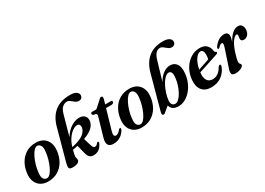

<svg xmlns="http://www.w3.org/2000/svg" viewBox="-9 -1462 3043 2206"><g transform="rotate(-30 1512.5 -359.0)"><path d="M282.5 -450Q368.5 -449 413.2 -392.8Q458 -336.5 447 -247Q439 -175 406 -117Q373 -59 317.5 -25Q262 9 186 9Q130.5 9 90.5 -15.5Q50.5 -40 31.5 -85.2Q12.5 -130.5 20 -192Q28 -266 61.5 -324.5Q95 -383 151 -417Q207 -451 282.5 -450ZM192 -31Q214.5 -31 236.8 -56Q259 -81 278 -121.5Q297 -162 310.2 -208.2Q323.5 -254.5 328 -297Q336.5 -357 320.5 -383.2Q304.5 -409.5 278 -410.5Q255.5 -411 232.8 -386Q210 -361 190.2 -320.5Q170.5 -280 156.8 -233Q143 -186 139 -142.5Q130 -80.5 146.8 -55.8Q163.5 -31 192 -31Z M909 -74.5Q888.5 -31.5 857.8 -11.2Q827 9 788 9Q755.5 9 736.5 -9Q717.5 -27 708 -67L679.5 -178.5Q647.5 -171 612 -165Q602 -129.5 599 -112.2Q596 -95 596 -83Q596 -70.5 599.2 -61Q602.5 -51.5 602.5 -39.5Q602.5 -16.5 578 -3.8Q553.5 9 508.5 9Q470 9 464 -10.2Q458 -29.5 469.5 -73L583 -488Q615.5 -606.5 692.8 -667.5Q770 -728.5 895 -728.5Q949 -728.5 976.2 -710.5Q1003.5 -692.5 1003.5 -665Q1003.5 -644.5 990.2 -630.8Q977 -617 953 -617Q928.5 -617 907.8 -632.8Q887 -648.5 867.5 -664.2Q848 -680 827 -680Q795 -680 767 -656.5Q739 -633 723 -574.5Q702 -500 683 -432.5Q664 -365 649 -310Q689.5 -377.5 746.5 -414Q803.5 -450.5 858 -449.5Q901.5 -449 925.8 -424.8Q950 -400.5 946 -358Q942 -313 903.2 -275.2Q864.5 -237.5 784 -208.5L814.5 -109Q821 -86.5 829.8 -77.5Q838.5 -68.5 851 -68.5Q872 -68.5 892.5 -97.5Q900 -103.5 905 -102.5Q910.5 -102 912.8 -94.8Q915 -87.5 909 -74.5ZM622.5 -201Q622 -198.5 621 -196Q725.5 -217 773.5 -252.8Q821.5 -288.5 829 -335.5Q832.5 -360 822.5 -373.5Q812.5 -387 793.5 -387.5Q766.5 -388 732.8 -364.8Q699 -341.5 669 -299.2Q639 -257 622.5 -201Z M1045 -389.5 1014 -396Q1001 -403.5 1001 -414.5Q1001 -433 1025 -433.5L1063.5 -433Q1073.5 -433 1080 -436.2Q1086.5 -439.5 1094.5 -448.5L1169 -516Q1180.5 -530.5 1195 -530.5Q1213 -530.5 1213 -511.5Q1213 -506.5 1211.5 -498.8Q1210 -491 1207 -479.5L1193 -431.5H1271Q1285 -431.5 1285 -418Q1285 -405 1275.8 -397.8Q1266.5 -390.5 1251.5 -390.5H1181L1106 -133Q1094 -91 1100 -75.5Q1106 -60 1124 -60Q1152 -60 1186.5 -102Q1197 -113 1204 -111.5Q1215 -110.5 1210.5 -93Q1195 -53 1152.8 -22Q1110.5 9 1052 9Q1000.5 9 983.5 -22.8Q966.5 -54.5 987.5 -121L1052 -343Q1059 -365 1057.5 -374.8Q1056 -384.5 1045 -389.5Z M1523 -450Q1609 -449 1653.8 -392.8Q1698.5 -336.5 1687.5 -247Q1679.5 -175 1646.5 -117Q1613.5 -59 1558 -25Q1502.5 9 1426.5 9Q1371 9 1331 -15.5Q1291 -40 1272 -85.2Q1253 -130.5 1260.5 -192Q1268.5 -266 1302 -324.5Q1335.5 -383 1391.5 -417Q1447.5 -451 1523 -450ZM1432.5 -31Q1455 -31 1477.2 -56Q1499.5 -81 1518.5 -121.5Q1537.5 -162 1550.8 -208.2Q1564 -254.5 1568.5 -297Q1577 -357 1561 -383.2Q1545 -409.5 1518.5 -410.5Q1496 -411 1473.2 -386Q1450.5 -361 1430.8 -320.5Q1411 -280 1397.2 -233Q1383.5 -186 1379.5 -142.5Q1370.5 -80.5 1387.2 -55.8Q1404 -31 1432.5 -31Z M1964.5 -572 1891 -324Q1925.5 -385.5 1970 -416.8Q2014.5 -448 2061.5 -448Q2115 -448 2144 -407.2Q2173 -366.5 2166.5 -290Q2162.5 -229.5 2140.5 -175.2Q2118.5 -121 2083.5 -79.5Q2048.5 -38 2005 -14.5Q1961.5 9 1915 9Q1874.5 9 1846.2 -7.8Q1818 -24.5 1809 -61.5L1741 -6Q1730 5.5 1717.5 5.5Q1691 5.5 1704 -42.5L1825.5 -487.5Q1857.5 -603.5 1932.2 -666Q2007 -728.5 2127.5 -728.5Q2181.5 -728.5 2209 -710.5Q2236.5 -692.5 2236.5 -665Q2236.5 -644.5 2223.2 -630.8Q2210 -617 2186.5 -617Q2161.5 -617 2140.8 -632.8Q2120 -648.5 2100.8 -664.2Q2081.5 -680 2060.5 -680Q2029.5 -680 2005 -654.2Q1980.5 -628.5 1964.5 -572ZM2004 -384Q1977.5 -382.5 1951 -355Q1924.5 -327.5 1902.2 -285Q1880 -242.5 1865 -195Q1850 -147.5 1846.5 -106.5Q1843.5 -70.5 1857.2 -52.8Q1871 -35 1895 -35Q1920 -35 1945 -59.2Q1970 -83.5 1991 -122.5Q2012 -161.5 2026.2 -206.2Q2040.5 -251 2044 -291.5Q2050.5 -343.5 2038.8 -364.2Q2027 -385 2004 -384Z M2570.5 -147.5Q2550.5 -81.5 2493.5 -36.2Q2436.5 9 2349 9Q2269.5 9 2229.5 -40.8Q2189.5 -90.5 2198 -177.5Q2204.5 -253 2240 -315Q2275.5 -377 2331.5 -413.8Q2387.5 -450.5 2455 -450.5Q2516 -450.5 2546.5 -417.8Q2577 -385 2580.5 -338.5Q2582.5 -323 2594.5 -320.5Q2603.5 -318.5 2604.5 -310Q2605.5 -296.5 2584 -289.5Q2567.5 -284 2536.5 -273.8Q2505.5 -263.5 2467.8 -251.2Q2430 -239 2392.2 -226.5Q2354.5 -214 2324 -204.5Q2324 -202.5 2323.5 -200.5Q2316 -134 2339 -98.8Q2362 -63.5 2410.5 -63.5Q2446 -63.5 2479.2 -84.8Q2512.5 -106 2537 -152.5Q2552.5 -170.5 2563 -168Q2574.5 -165 2570.5 -147.5ZM2445 -412.5Q2410 -412.5 2376.8 -364.5Q2343.5 -316.5 2329 -237.5Q2365.5 -250 2407.5 -264.2Q2449.5 -278.5 2477.5 -288.5Q2484 -313 2484.5 -350Q2484.5 -378.5 2474.5 -395.5Q2464.5 -412.5 2445 -412.5Z M2640.5 -333.5Q2633 -334 2631.8 -342Q2630.5 -350 2637 -360.5Q2662 -400 2699.8 -424Q2737.5 -448 2777 -448Q2803.5 -448 2817.2 -434.5Q2831 -421 2831 -397.5Q2831 -382 2826.8 -363.8Q2822.5 -345.5 2815.5 -323Q2883.5 -448 2963 -448Q2994 -448 3010.2 -425.5Q3026.5 -403 3024.5 -367Q3022 -326 2999.8 -302Q2977.5 -278 2949 -278Q2908 -278 2908 -311.5Q2908 -323 2911 -333.2Q2914 -343.5 2914 -354.5Q2914 -372.5 2899 -372.5Q2875 -372.5 2842 -326Q2809 -279.5 2780.5 -186.5Q2770 -150.5 2764.8 -128.2Q2759.5 -106 2759.5 -89Q2759.5 -70 2769 -61.8Q2778.5 -53.5 2778.5 -43Q2778.5 -24 2746.5 -7.5Q2714.5 9 2668.5 9Q2630.5 9 2622.8 -13.8Q2615 -36.5 2631 -80.5L2705.5 -303.5Q2718.5 -342 2717 -356.5Q2715.5 -371 2702 -371Q2693 -371 2682.2 -364.2Q2671.5 -357.5 2653.5 -338.5Q2646 -332 2640.5 -333.5Z"/></g></svg>

Font: Fraunces 144pt Soft SemiBold
Style: Italic
Weight: 600
Italic angle: -16°
Version: Version 1.000;[b76b70a41]